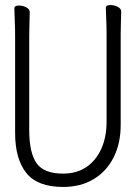

<svg xmlns="http://www.w3.org/2000/svg" viewBox="-20 -727 540 762"><path d="M403 -592Q403 -606 402.5 -626.5Q402 -647 401 -667Q400 -687 400 -696Q400 -707 419 -707Q433 -707 447 -700Q461 -693 461 -681Q461 -669 460 -644Q459 -619 459 -593V-231Q459 -159 431.5 -103.5Q404 -48 352.5 -16.5Q301 15 230 15Q129 15 84.5 -40.5Q40 -96 40 -199V-584Q40 -615 38.5 -646Q37 -677 37 -694Q37 -705 56 -705Q70 -705 84 -698Q98 -691 98 -679Q98 -667 97 -638Q96 -609 96 -583V-211Q96 -121 125 -79.5Q154 -38 230 -38Q285 -38 323.5 -64.5Q362 -91 382.5 -137.5Q403 -184 403 -243Z"/></svg>

Font: Moon Stars Kai T HW Light
Style: Regular
Weight: 300
Designer: GuiWonder
Version: Version 1.101